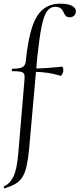

<svg xmlns="http://www.w3.org/2000/svg" viewBox="-39 -746 432 1041"><path d="M288.6 -726Q330.6 -726 352.3 -713.9Q374 -701.8 372.4 -682.2Q371.6 -670.2 362.9 -661.3Q354.2 -652.4 339.2 -652.4Q323.6 -652.4 316.7 -661Q309.8 -669.6 305.2 -680.6Q296 -699.2 284.6 -704.3Q273.2 -709.4 262.2 -709.4Q234.2 -709.4 216.4 -685.5Q198.6 -661.6 186.7 -603Q174.8 -544.4 163.4 -439L118.6 64Q113.2 119 104.9 155.5Q96.6 192 82.2 214.5Q67.8 237 44.9 250.5Q22 264 -13.2 275Q-16.4 276 -18.3 270.5Q-20.2 265 -17.4 264Q14.2 251 33.7 211.5Q53.2 172 60.2 84L93.2 -306Q96 -330.6 92.7 -341.9Q89.4 -353.2 75 -356.7Q60.6 -360.2 28 -360.2Q24.4 -360.2 24.9 -366.8Q25.4 -373.4 29.4 -373.4Q69.6 -373.4 84.9 -383.3Q100.2 -393.2 101.2 -418Q112.6 -530 134.7 -597.5Q156.8 -665 194.1 -695.5Q231.4 -726 288.6 -726ZM298.4 -384.4Q300.8 -384.6 302.9 -376.8Q305 -369 303.8 -359Q301.8 -349 297.2 -341.5Q292.6 -334 290.2 -335Q252.4 -346.2 217.3 -351.4Q182.2 -356.6 142.2 -356.6L143.8 -374.6Q181.8 -374.6 218.5 -377.5Q255.2 -380.4 298.4 -384.4Z"/></svg>

Font: Cormorant Infant Light
Style: Regular
Weight: 300
Designer: Christian Thalmann (Catharsis Fonts)
Foundry: Catharsis Fonts
Version: Version 4.001